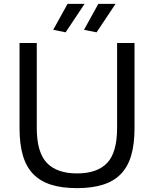

<svg xmlns="http://www.w3.org/2000/svg" viewBox="-20 -962 795 992"><path d="M414 -808 488 -942H577L479 -795ZM255 -808 329 -942H417L319 -795ZM378 10Q299 10 243 -8Q187 -26 151 -63.5Q115 -101 98 -159.5Q81 -218 81 -299V-740H170V-301Q170 -175 222 -120.5Q274 -66 378 -66Q482 -66 533.5 -120Q585 -174 585 -301V-740H675V-299Q675 -218 658 -159.5Q641 -101 605 -63.5Q569 -26 512.5 -8Q456 10 378 10Z"/></svg>

Font: EncodeSans
Style: Regular
Weight: 400
Designer: Pablo Impallari, Andres Torresi
Foundry: Pablo Impallari, Andres Torresi
Version: Version 1.000; ttfautohint (v1.4.1)